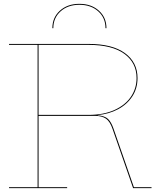

<svg xmlns="http://www.w3.org/2000/svg" viewBox="-20 -981 847 1001"><path d="M770 -5V0H674L567 -308Q554 -347 533 -362Q512 -377 474 -377H181V-5H330V0H27V-5H176V-747H27V-752H442Q566 -752 631.5 -704Q697 -656 697 -574Q697 -520 669.5 -478Q642 -436 594.5 -411Q547 -386 489 -381V-380Q526 -377 543 -361Q560 -345 572 -310L678 -5ZM692 -574Q692 -654 628 -700.5Q564 -747 442 -747H181V-382H441Q520 -382 576.5 -407.5Q633 -433 662.5 -476.5Q692 -520 692 -574ZM530 -834Q530 -888 492 -922Q454 -956 394 -956Q334 -956 296 -922Q258 -888 258 -834H253Q253 -890 292.5 -925.5Q332 -961 394 -961Q456 -961 495.5 -925.5Q535 -890 535 -834Z"/></svg>

Font: Hepta Slab Hairline
Style: Regular
Weight: 400
Designer: Michael LaGattuta
Foundry: Michael LaGattuta
Version: Version 1.100; ttfautohint (v1.8) -l 8 -r 50 -G 200 -x 14 -D